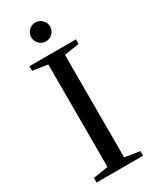

<svg xmlns="http://www.w3.org/2000/svg" viewBox="-211 -880 756 936"><g transform="rotate(-30 166.5 -412.5)"><path d="M213.9 -39.1 297.9 -25.9V0H36.1V-25.9L120.1 -39.1V-616.2L36.1 -628.9V-654.8H297.9V-628.9L213.9 -616.2ZM220.2 -772Q220.2 -750.5 204.6 -734.9Q189 -719.2 167 -719.2Q145.5 -719.2 129.9 -734.9Q114.3 -750.5 114.3 -772Q114.3 -793.9 129.9 -809.6Q145.5 -825.2 167 -825.2Q189 -825.2 204.6 -809.6Q220.2 -793.9 220.2 -772Z"/></g></svg>

Font: Times New Roman
Style: Regular
Weight: 400
Designer: Steve Matteson
Foundry: Ascender Corporation
Version: Version 2.00.3